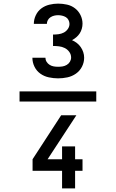

<svg xmlns="http://www.w3.org/2000/svg" viewBox="-20 -873 640 1061"><path d="M88 -312V-368H512V-312ZM301 -440Q276 -440 250 -445.5Q224 -451 203 -466Q182 -481 170.5 -504.5Q159 -528 159 -554H231Q231 -542 237.5 -531.5Q244 -521 254.5 -514.5Q265 -508 277 -506Q289 -504 301 -504Q314 -504 326 -506Q338 -508 349 -514.5Q360 -521 366.5 -532Q373 -543 373 -555Q373 -572 363 -586Q353 -600 338 -607.5Q323 -615 306 -617Q289 -619 273 -619V-682Q288 -682 303.5 -684Q319 -686 332.5 -693Q346 -700 355 -713Q364 -726 364 -741Q364 -752 358.5 -762.5Q353 -773 343.5 -778.5Q334 -784 323 -786.5Q312 -789 301 -789Q290 -789 279.5 -786.5Q269 -784 259.5 -778Q250 -772 244.5 -762Q239 -752 239 -741H167V-742Q167 -766 178 -789Q189 -812 208.5 -826.5Q228 -841 252.5 -847Q277 -853 301 -853Q326 -853 350.5 -847.5Q375 -842 394.5 -827Q414 -812 425 -789.5Q436 -767 436 -742Q436 -728 432 -714Q428 -700 420.5 -688.5Q413 -677 402 -667.5Q391 -658 378 -651Q392 -645 404.5 -635.5Q417 -626 426 -613Q435 -600 440 -585Q445 -570 445 -554Q445 -528 433 -504.5Q421 -481 399.5 -466Q378 -451 352.5 -445.5Q327 -440 301 -440ZM323 168V71H160V7L318 -236H402L243 7H323V-64H395V7H436V71H395V168Z"/></svg>

Font: Iosevka Aile
Style: Regular
Weight: 400
Designer: Belleve Invis
Foundry: Belleve Invis
Version: Version 28.0.1; ttfautohint (v1.8.4)